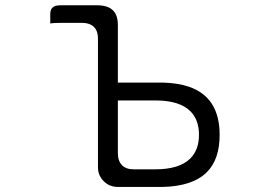

<svg xmlns="http://www.w3.org/2000/svg" viewBox="-20 -718 1040 735"><path d="M431.2 -333.5H579.1Q668.5 -332.5 709 -292Q741.7 -259.3 741.7 -201.9Q741.7 -144.5 708.5 -111.3Q667 -69.8 574.2 -69.8H492.2Q462.9 -69.8 447.3 -85.4Q431.2 -101.6 431.2 -131.8ZM172.4 -628.4Q187 -630.4 210.9 -630.4H293.9Q331.5 -630.4 346.7 -606Q355 -591.8 355 -570.3V-77.1Q355 -46.4 377 -24.4Q398.9 -2.4 431.6 -2.4H602.5Q717.8 -4.9 772 -59.1Q820.8 -107.9 820.8 -201.7Q820.8 -346.2 702.6 -386.2Q660.2 -400.4 602.5 -401.9H431.2V-622.1Q431.2 -659.7 412.6 -678.2Q393.6 -697.3 353.5 -697.8H210.9Q184.1 -697.8 176.3 -682.6Q172.4 -675.8 172.4 -664.1Z"/></svg>

Font: YuPearl-ExtraLight
Style: ExtraLight
Weight: 200
Designer: Max Yao
Foundry: Max-Everyday
Version: Version 1.011; ttfautohint (v1.8.3)